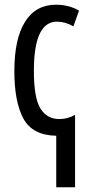

<svg xmlns="http://www.w3.org/2000/svg" viewBox="-20 -567 381 816"><path d="M218 -547Q132 -547 86.5 -474.5Q41 -402 41 -265Q41 -134 79.5 -63Q118 8 219 10V229H299V-79Q268 -61 232 -61Q180 -61 152 -105.5Q124 -150 124 -266Q124 -475 222 -475Q257 -475 292 -455L316 -522Q272 -547 218 -547Z"/></svg>

Font: Noto Sans Display Condensed
Style: Regular
Weight: 400
Width: 3
Designer: Monotype Design Team
Foundry: Monotype Imaging Inc.
Version: Version 1.900